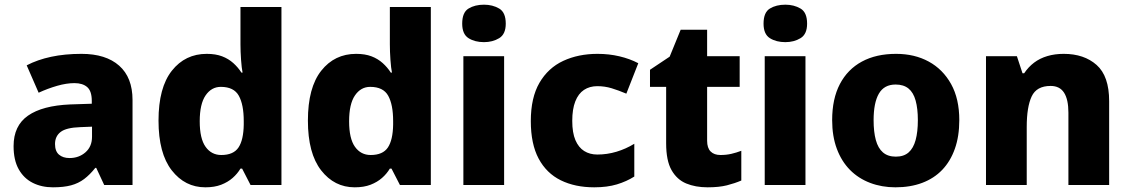

<svg xmlns="http://www.w3.org/2000/svg" viewBox="-20 -790 4824 820"><path d="M328 -560Q432 -560 489 -509.5Q546 -459 546 -363V0H425L391 -73H387Q364 -44 339.5 -25.5Q315 -7 283.5 1.5Q252 10 206 10Q158 10 120 -9Q82 -28 60 -67Q38 -106 38 -166Q38 -253 99.5 -296Q161 -339 280 -344L372 -347V-359Q372 -401 352.5 -418Q333 -435 298 -435Q264 -435 224 -423.5Q184 -412 145 -394L94 -511Q140 -535 198.5 -547.5Q257 -560 328 -560ZM323 -247Q263 -245 239 -226.5Q215 -208 215 -175Q215 -144 232 -129.5Q249 -115 277 -115Q317 -115 345 -139.5Q373 -164 373 -206V-249Z M857 10Q770 10 713.5 -62.5Q657 -135 657 -275Q657 -416 714 -488Q771 -560 863 -560Q901 -560 928.5 -549.5Q956 -539 976.5 -520.5Q997 -502 1011 -480H1016Q1012 -499 1009.5 -534.5Q1007 -570 1007 -601V-760H1182V0H1050L1014 -70H1007Q994 -48 973.5 -30Q953 -12 924.5 -1Q896 10 857 10ZM925 -128Q977 -128 998.5 -160Q1020 -192 1021 -258V-273Q1021 -343 1000 -381Q979 -419 923 -419Q883 -419 858 -382.5Q833 -346 833 -272Q833 -198 858 -163Q883 -128 925 -128Z M1495 10Q1408 10 1351.5 -62.5Q1295 -135 1295 -275Q1295 -416 1352 -488Q1409 -560 1501 -560Q1539 -560 1566.5 -549.5Q1594 -539 1614.5 -520.5Q1635 -502 1649 -480H1654Q1650 -499 1647.5 -534.5Q1645 -570 1645 -601V-760H1820V0H1688L1652 -70H1645Q1632 -48 1611.5 -30Q1591 -12 1562.5 -1Q1534 10 1495 10ZM1563 -128Q1615 -128 1636.5 -160Q1658 -192 1659 -258V-273Q1659 -343 1638 -381Q1617 -419 1561 -419Q1521 -419 1496 -382.5Q1471 -346 1471 -272Q1471 -198 1496 -163Q1521 -128 1563 -128Z M2133 -550V0H1959V-550ZM2047 -770Q2084 -770 2112 -753.5Q2140 -737 2140 -689Q2140 -644 2112 -627Q2084 -610 2047 -610Q2008 -610 1981 -627Q1954 -644 1954 -689Q1954 -737 1981 -753.5Q2008 -770 2047 -770Z M2518 10Q2436 10 2375 -20Q2314 -50 2280.5 -112.5Q2247 -175 2247 -273Q2247 -373 2284 -436.5Q2321 -500 2385.5 -530Q2450 -560 2532 -560Q2581 -560 2625.5 -549.5Q2670 -539 2706 -520L2655 -390Q2622 -404 2592.5 -413Q2563 -422 2531 -422Q2498 -422 2474 -406Q2450 -390 2437 -357Q2424 -324 2424 -274Q2424 -223 2437.5 -191.5Q2451 -160 2475 -145Q2499 -130 2531 -130Q2573 -130 2613 -142Q2653 -154 2689 -176V-36Q2656 -15 2614.5 -2.5Q2573 10 2518 10Z M3057 -128Q3082 -128 3103.5 -133Q3125 -138 3146 -146V-19Q3118 -7 3084.5 1.5Q3051 10 3002 10Q2950 10 2910.5 -6.5Q2871 -23 2848 -63.5Q2825 -104 2825 -178V-419H2756V-492L2840 -548L2887 -663H3000V-550H3139V-419H3000V-189Q3000 -158 3015 -143Q3030 -128 3057 -128Z M3420 -550V0H3246V-550ZM3334 -770Q3371 -770 3399 -753.5Q3427 -737 3427 -689Q3427 -644 3399 -627Q3371 -610 3334 -610Q3295 -610 3268 -627Q3241 -644 3241 -689Q3241 -737 3268 -753.5Q3295 -770 3334 -770Z M4077 -277Q4077 -208 4058 -154.5Q4039 -101 4004 -64.5Q3969 -28 3918.5 -9Q3868 10 3804 10Q3746 10 3696 -9Q3646 -28 3610 -64.5Q3574 -101 3554 -154.5Q3534 -208 3534 -277Q3534 -368 3567 -431Q3600 -494 3661 -527Q3722 -560 3807 -560Q3886 -560 3946.5 -527Q4007 -494 4042 -431Q4077 -368 4077 -277ZM3711 -277Q3711 -227 3720.5 -192Q3730 -157 3751 -139Q3772 -121 3806 -121Q3840 -121 3860.5 -139Q3881 -157 3890.5 -192Q3900 -227 3900 -277Q3900 -326 3890.5 -360.5Q3881 -395 3860 -412Q3839 -429 3805 -429Q3756 -429 3733.5 -390Q3711 -351 3711 -277Z M4523 -560Q4610 -560 4663.5 -512.5Q4717 -465 4717 -358V0H4543V-309Q4543 -365 4524.5 -394Q4506 -423 4467 -423Q4407 -423 4386 -378Q4365 -333 4365 -248V0H4191V-550H4323L4347 -477H4354Q4372 -504 4396.5 -522.5Q4421 -541 4453 -550.5Q4485 -560 4523 -560Z"/></svg>

Font: Noto Sans Oriya ExtraBold
Style: Regular
Weight: 800
Version: Version 2.003